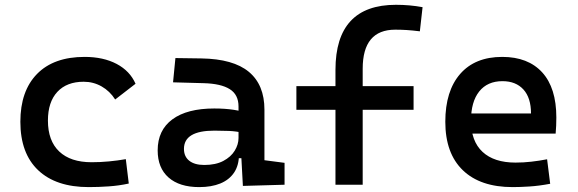

<svg xmlns="http://www.w3.org/2000/svg" viewBox="-20 -762 2384 792"><path d="M346.2 9.8Q210.9 9.8 137.5 -59.8Q64 -129.4 64 -259.8Q64 -386.7 132.8 -457Q201.7 -527.3 329.1 -527.3Q406.2 -527.3 461.2 -498.3Q516.1 -469.2 539.1 -416.5L455.1 -351.6Q433.1 -386.2 399.2 -405.5Q365.2 -424.8 325.2 -424.8Q255.4 -424.8 216.6 -383.1Q177.7 -341.3 177.7 -264.6Q177.7 -181.2 224.4 -137Q271 -92.8 357.9 -92.8Q393.6 -92.8 429.4 -96.2Q465.3 -99.6 499 -105.5L511.2 -4.9Q471.2 3.9 428.7 6.8Q386.2 9.8 346.2 9.8Z M981.9 4.9 973.6 -148.4 963.9 -198.7V-322.8Q963.9 -371.6 927.7 -394.3Q891.6 -417 820.3 -418.9L693.8 -422.4L703.6 -522.5L810.5 -521Q942.4 -519 1006.6 -465.6Q1070.8 -412.1 1070.8 -309.6V-101.1L1153.8 -90.3V0ZM801.8 9.8Q720.2 9.8 675.3 -29.8Q630.4 -69.3 630.4 -141.6Q630.4 -225.1 691.2 -269.8Q752 -314.5 863.8 -314.5Q908.7 -314.5 943.6 -309.1Q978.5 -303.7 1007.8 -293.5L986.3 -213.4Q954.1 -220.7 924.6 -221.9Q895 -223.1 864.3 -223.1Q738.8 -223.1 738.8 -147.9Q738.8 -116.2 760.7 -98.9Q782.7 -81.5 822.8 -81.5Q869.6 -81.5 901.1 -98.1Q932.6 -114.7 948.2 -140.4Q963.9 -166 963.9 -192.9V-242.2L990.2 -109.4H949.2L965.8 -125Q965.8 -80.1 945.6 -50Q925.3 -20 888.7 -5.1Q852.1 9.8 801.8 9.8Z M1363.8 0V-473.6Q1363.8 -742.2 1613.3 -742.2Q1670.4 -742.2 1723.1 -732.4L1711.9 -632.8Q1680.7 -636.7 1656.7 -638.2Q1632.8 -639.6 1610.4 -639.6Q1476.1 -639.6 1476.1 -478.5V0ZM1202.6 -309.1V-406.7H1686V-309.1Z M2094.7 9.8Q1961.4 9.8 1889.2 -59.8Q1816.9 -129.4 1816.9 -259.8Q1816.9 -386.7 1878.2 -457Q1939.5 -527.3 2051.8 -527.3Q2158.2 -527.3 2216.6 -463.4Q2274.9 -399.4 2274.9 -277.3Q2274.9 -242.2 2272 -210.9H1903.8V-293.9H2170.4Q2170.4 -358.4 2139.2 -392.8Q2107.9 -427.2 2052.7 -427.2Q1990.7 -427.2 1956.8 -384.8Q1922.9 -342.3 1922.9 -264.6Q1922.9 -179.7 1970.5 -135.5Q2018.1 -91.3 2106.4 -91.3Q2139.2 -91.3 2171.4 -95Q2203.6 -98.6 2236.8 -105L2249.5 -3.9Q2202.6 4.9 2163.6 7.3Q2124.5 9.8 2094.7 9.8Z"/></svg>

Font: Cascadia Code Medium
Style: Regular
Weight: 500
Monospace: yes
Designer: Aaron Bell
Foundry: Saja Typeworks
Version: Version 2407.024